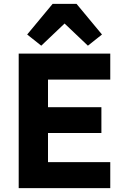

<svg xmlns="http://www.w3.org/2000/svg" viewBox="-20 -976 647 996"><path d="M253 -956 121 -797 194 -739 315 -854 436 -739 509 -797 377 -956ZM552 0V-135H229V-286H506V-420H229V-563H552V-698H77V0Z"/></svg>

Font: IBM Plex Thai Looped
Style: Bold
Weight: 700
Designer: Mike Abbink, Paul van der Laan, Pieter van Rosmalen, Ben Mitchell, Mark Frömberg
Foundry: Bold Monday
Version: Version 1.0